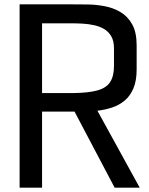

<svg xmlns="http://www.w3.org/2000/svg" viewBox="-20 -861 684 881"><path d="M70 0V-841H315Q345 -841 383 -840.5Q421 -840 460.5 -832.5Q500 -825 533 -805.5Q566 -786 586.5 -749.5Q607 -713 607 -653V-543Q607 -490 592 -455Q577 -420 551.5 -399Q526 -378 494 -367.5Q462 -357 427 -353L621 0H506L322 -349H173V0ZM173 -434H319Q386 -435 426.5 -446Q467 -457 485 -484Q503 -511 503 -558V-640Q503 -673 490.5 -694.5Q478 -716 457.5 -728Q437 -740 411.5 -745.5Q386 -751 359.5 -752.5Q333 -754 308 -754H173Z"/></svg>

Font: Matangi SemiBold
Style: Regular
Weight: 600
Designer: Prashant Pant
Foundry: The Graphic Ant
Version: Version 3.002